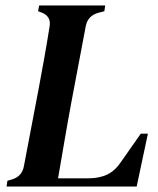

<svg xmlns="http://www.w3.org/2000/svg" viewBox="-20 -681 576 701"><path d="M4 0 7 -21 24 -26Q60 -37 67 -73L120 -351Q130 -404 141 -465.5Q152 -527 161 -584Q168 -622 130 -636L119 -640L123 -661H364L361 -640L338 -634Q300 -623 293 -585L241 -310Q229 -246 216 -170Q203 -94 192 -30H303Q344 -30 373 -44.5Q402 -59 424 -93L494 -193H520L479 0Z"/></svg>

Font: DeepMind Serif Text
Style: Italic
Weight: 400
Italic angle: -12°
Designer: Frank Grießhammer / Modifications: Colophon Foundry
Foundry: Colophon Foundry
Version: Version 5.003; ttfautohint (v1.8.2)